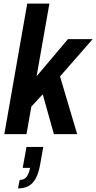

<svg xmlns="http://www.w3.org/2000/svg" viewBox="-20 -744 534 1065"><path d="M4 0 131 -724H254L183 -321L357 -527H494L313 -320L408 0H279L217 -221L154 -153L127 0ZM80 301 89 254Q114 254 127 237.5Q140 221 147 187H106L127 71H220L203 167Q194 217 178 246Q162 275 138 288Q114 301 80 301Z"/></svg>

Font: Archivo Condensed
Style: Bold Italic
Weight: 700
Width: 3
Italic angle: -10°
Designer: Hector Gatti
Foundry: Omnibus-Type
Version: Version 2.001